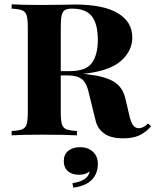

<svg xmlns="http://www.w3.org/2000/svg" viewBox="-20 -628 721 891"><path d="M681 -42Q657 -14 627 0Q597 14 552 14Q495 14 464 -8Q433 -30 424 -67L395 -185Q384 -241 361.5 -259.5Q339 -278 295 -278H262V-106Q262 -68 267.5 -51Q273 -34 288.5 -28Q304 -22 337 -20V0Q280 -3 174 -3Q81 -3 34 0V-20Q68 -22 83 -28Q98 -34 103.5 -51Q109 -68 109 -106V-502Q109 -540 103.5 -557Q98 -574 83 -580Q68 -586 34 -588V-608Q81 -605 168 -605L282 -606Q302 -607 327 -607Q461 -607 527.5 -566.5Q594 -526 594 -454Q594 -392 541 -345Q488 -298 364 -285Q378 -285 393 -282Q465 -274 506.5 -250Q548 -226 561 -174L582 -85Q589 -57 599 -45Q609 -33 624 -33Q645 -33 667 -55ZM262 -502V-298H305Q379 -298 406.5 -336Q434 -374 434 -443Q434 -516 406.5 -552Q379 -588 314 -588Q292 -588 281 -581Q270 -574 266 -556Q262 -538 262 -502ZM434 132Q434 178 406 206.5Q378 235 320 243L316 222Q390 211 396 167Q378 183 347 183Q314 183 295 166.5Q276 150 276 120Q276 89 296.5 72Q317 55 352 55Q388 55 411 76Q434 97 434 132Z"/></svg>

Font: Playfair Display SC
Style: Bold
Weight: 700
Designer: Claus Eggers Sørensen
Foundry: Claus Eggers Sørensen
Version: Version 1.200; ttfautohint (v1.6)